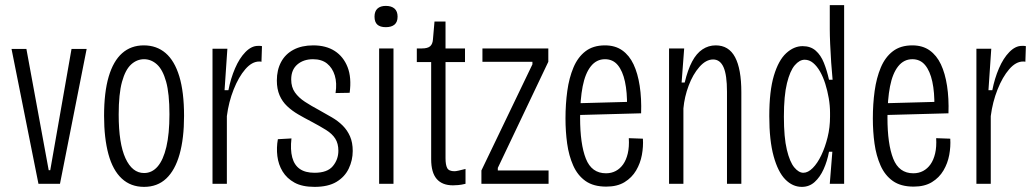

<svg xmlns="http://www.w3.org/2000/svg" viewBox="-20 -717 4043 749"><path d="M130 0 25 -526H83L170 -53H176L259 -526H318L214 0Z M542 12Q490 12 455 -20.5Q420 -53 403 -115.5Q386 -178 386 -265Q386 -357 404 -418Q422 -479 456.5 -509.5Q491 -540 541 -540Q591 -540 626 -510Q661 -480 679.5 -419Q698 -358 698 -265Q698 -177 680.5 -115Q663 -53 628.5 -20.5Q594 12 542 12ZM542 -42Q573 -42 595 -67.5Q617 -93 629 -144Q641 -195 641 -271Q641 -352 628 -398.5Q615 -445 592.5 -465.5Q570 -486 542 -486Q514 -486 491.5 -465.5Q469 -445 456 -398Q443 -351 443 -270Q443 -157 469.5 -99.5Q496 -42 542 -42Z M809 0V-340V-527H867L856 -365H871Q880 -411 897 -450.5Q914 -490 937.5 -514Q961 -538 986 -538Q991 -538 995 -538Q999 -538 1002 -537L1000 -476Q997 -477 995 -477Q993 -477 991 -477Q963 -477 937 -447Q911 -417 891.5 -368Q872 -319 865 -264V0Z M1207 12Q1159 12 1129 -4.5Q1099 -21 1082.5 -48Q1066 -75 1062 -108Q1058 -141 1064 -174L1117 -177Q1112 -133 1120 -103Q1128 -73 1149.5 -58Q1171 -43 1207 -43Q1257 -43 1278.5 -69Q1300 -95 1300 -129Q1300 -157 1288 -176Q1276 -195 1252 -210Q1228 -225 1194 -243Q1167 -257 1143 -271Q1119 -285 1100 -303Q1081 -321 1070.5 -345.5Q1060 -370 1060 -403Q1060 -444 1076.5 -475Q1093 -506 1125 -523Q1157 -540 1202 -540Q1252 -540 1286 -518Q1320 -496 1336 -455Q1352 -414 1344 -355L1289 -354Q1295 -393 1286 -422.5Q1277 -452 1256 -469Q1235 -486 1201 -486Q1164 -486 1140 -465.5Q1116 -445 1116 -407Q1116 -377 1130.5 -356.5Q1145 -336 1169.5 -320Q1194 -304 1224 -288Q1251 -273 1275 -259Q1299 -245 1317 -227Q1335 -209 1345.5 -185Q1356 -161 1356 -128Q1356 -92 1340.5 -59.5Q1325 -27 1292.5 -7.5Q1260 12 1207 12Z M1459 0V-528H1515V0ZM1485 -611Q1463 -611 1452 -621Q1441 -631 1441 -652Q1441 -673 1452.5 -683.5Q1464 -694 1485 -694Q1507 -694 1519 -683.5Q1531 -673 1531 -652Q1531 -631 1519 -621Q1507 -611 1485 -611Z M1747 6Q1705 6 1683.5 -19Q1662 -44 1662 -96V-475H1606V-528H1625Q1649 -528 1658.5 -537Q1668 -546 1669 -564L1675 -633H1718V-528H1794V-475H1718V-100Q1718 -74 1724.5 -61.5Q1731 -49 1753 -49Q1758 -49 1769.5 -51.5Q1781 -54 1796 -58V0Q1780 4 1767.5 5Q1755 6 1747 6Z M1858 0V-52L2057 -466V-476H1862V-528H2119V-476L1922 -62V-52H2120V0Z M2345 11Q2295 11 2264 -11Q2233 -33 2216 -71.5Q2199 -110 2192.5 -157Q2186 -204 2186 -255Q2186 -311 2193 -362Q2200 -413 2217 -453.5Q2234 -494 2264 -517Q2294 -540 2340 -540Q2380 -540 2407.5 -520.5Q2435 -501 2451.5 -466Q2468 -431 2475.5 -382Q2483 -333 2481 -275L2224 -268V-314L2446 -320L2426 -301Q2427 -357 2418 -398.5Q2409 -440 2390 -463Q2371 -486 2340 -486Q2307 -486 2285 -458.5Q2263 -431 2253 -380Q2243 -329 2243 -258Q2243 -155 2265.5 -98Q2288 -41 2344 -41Q2365 -41 2382 -50Q2399 -59 2411 -76Q2423 -93 2429 -118.5Q2435 -144 2433 -178L2488 -176Q2490 -145 2484 -112.5Q2478 -80 2461.5 -52Q2445 -24 2416.5 -6.5Q2388 11 2345 11Z M2590 0V-358V-528H2649L2639 -395H2651Q2663 -445 2680 -477Q2697 -509 2720.5 -524.5Q2744 -540 2772 -540Q2823 -540 2847.5 -494Q2872 -448 2872 -357V0H2816V-359Q2816 -425 2802.5 -455Q2789 -485 2762 -485Q2734 -485 2708.5 -456Q2683 -427 2666.5 -383Q2650 -339 2646 -294V0Z M3108 12Q3072 12 3043.5 -17Q3015 -46 2998 -107.5Q2981 -169 2981 -264Q2981 -362 2999 -422Q3017 -482 3047 -509.5Q3077 -537 3111 -537Q3142 -537 3162 -519.5Q3182 -502 3194 -472Q3206 -442 3214 -406H3228Q3225 -436 3222.5 -473Q3220 -510 3218.5 -545Q3217 -580 3217 -603V-697H3273V-274V0H3217L3227 -125H3214Q3207 -88 3193 -57Q3179 -26 3158 -7Q3137 12 3108 12ZM3114 -43Q3132 -43 3150.5 -61.5Q3169 -80 3184 -111.5Q3199 -143 3208.5 -181.5Q3218 -220 3218 -262V-277Q3218 -305 3213 -334Q3208 -363 3199.5 -390Q3191 -417 3179 -438Q3167 -459 3152 -471.5Q3137 -484 3119 -484Q3099 -484 3080.5 -462.5Q3062 -441 3050 -392.5Q3038 -344 3038 -262Q3038 -181 3049.5 -133Q3061 -85 3078.5 -64Q3096 -43 3114 -43Z M3544 11Q3494 11 3463 -11Q3432 -33 3415 -71.5Q3398 -110 3391.5 -157Q3385 -204 3385 -255Q3385 -311 3392 -362Q3399 -413 3416 -453.5Q3433 -494 3463 -517Q3493 -540 3539 -540Q3579 -540 3606.5 -520.5Q3634 -501 3650.5 -466Q3667 -431 3674.5 -382Q3682 -333 3680 -275L3423 -268V-314L3645 -320L3625 -301Q3626 -357 3617 -398.5Q3608 -440 3589 -463Q3570 -486 3539 -486Q3506 -486 3484 -458.5Q3462 -431 3452 -380Q3442 -329 3442 -258Q3442 -155 3464.5 -98Q3487 -41 3543 -41Q3564 -41 3581 -50Q3598 -59 3610 -76Q3622 -93 3628 -118.5Q3634 -144 3632 -178L3687 -176Q3689 -145 3683 -112.5Q3677 -80 3660.5 -52Q3644 -24 3615.5 -6.5Q3587 11 3544 11Z M3789 0V-340V-527H3847L3836 -365H3851Q3860 -411 3877 -450.5Q3894 -490 3917.5 -514Q3941 -538 3966 -538Q3971 -538 3975 -538Q3979 -538 3982 -537L3980 -476Q3977 -477 3975 -477Q3973 -477 3971 -477Q3943 -477 3917 -447Q3891 -417 3871.5 -368Q3852 -319 3845 -264V0Z"/></svg>

Font: Bricolage Grotesque 24pt Condensed ExtraLight
Style: Regular
Weight: 250
Width: 3
Designer: Mathieu Triay
Foundry: Atelier Triay
Version: Version 1.001;gftools[0.9.33.dev8+g029e19f]